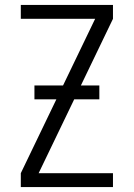

<svg xmlns="http://www.w3.org/2000/svg" viewBox="-20 -755 540 775"><path d="M64 0V-56L364 -679H64V-735H436V-679L136 -56H436V0ZM119 -354V-410H381V-354Z"/></svg>

Font: Iosevka SS01 Light
Style: Regular
Weight: 300
Monospace: yes
Designer: Belleve Invis
Foundry: Belleve Invis
Version: 2.3.3; ttfautohint (v1.8.3)